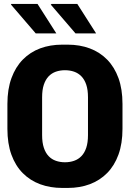

<svg xmlns="http://www.w3.org/2000/svg" viewBox="-20 -916 640 946"><path d="M287 10Q227.5 10 178 -8.2Q128.5 -26.5 92.2 -63Q56 -99.5 36.2 -154Q16.5 -208.5 16.5 -281V-404Q16.5 -476.5 36.5 -531.2Q56.5 -586 92.8 -622.8Q129 -659.5 178.2 -677.8Q227.5 -696 286.5 -696H313.5Q373 -696 422.5 -677.5Q472 -659 508 -622.2Q544 -585.5 563.8 -531Q583.5 -476.5 583.5 -404V-281Q583.5 -209 563.8 -154.5Q544 -100 508 -63.5Q472 -27 422.8 -8.5Q373.5 10 314 10ZM300 -116.5Q324.5 -116.5 345.2 -123.8Q366 -131 381.2 -146.8Q396.5 -162.5 405 -188Q413.5 -213.5 413.5 -250.5V-436.5Q413.5 -473.5 405 -498.8Q396.5 -524 381.2 -539.8Q366 -555.5 345.2 -562.8Q324.5 -570 300 -570Q276 -570 255.2 -562.8Q234.5 -555.5 219.5 -539.8Q204.5 -524 196 -498.8Q187.5 -473.5 187.5 -436.5V-250.5Q187.5 -213.5 196 -188Q204.5 -162.5 219.5 -146.8Q234.5 -131 255.2 -123.8Q276 -116.5 300 -116.5ZM352 -751.5 230 -893.5 234.5 -896.5H361L453.5 -751.5ZM156 -751.5 34 -893.5 35.5 -896.5H165L257.5 -751.5Z"/></svg>

Font: Chivo Mono Medium
Style: Regular
Weight: 500
Monospace: yes
Designer: Hector Gatti
Foundry: Omnibus-Type
Version: Version 1.008